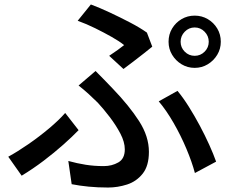

<svg xmlns="http://www.w3.org/2000/svg" viewBox="-20 -796 1040 860"><path d="M789 -609Q789 -583 807.5 -564.5Q826 -546 852 -546Q878 -546 896.5 -564.5Q915 -583 915 -609Q915 -635 896.5 -654Q878 -673 852 -673Q826 -673 807.5 -654Q789 -635 789 -609ZM735 -609Q735 -642 751 -668.5Q767 -695 793.5 -710.5Q820 -726 852 -726Q884 -726 910.5 -710.5Q937 -695 953 -668.5Q969 -642 969 -609Q969 -577 953 -550.5Q937 -524 910.5 -508Q884 -492 852 -492Q820 -492 793.5 -508Q767 -524 751 -550.5Q735 -577 735 -609ZM469 -546Q489 -559 507.5 -572.5Q526 -586 536 -594Q515 -611 480.5 -630.5Q446 -650 406.5 -669.5Q367 -689 328 -703L387 -776Q427 -761 473 -739.5Q519 -718 563 -695Q607 -672 638 -650L662 -587Q650 -577 626.5 -558.5Q603 -540 577.5 -520.5Q552 -501 533 -487ZM286 -75Q326 -64 364 -58Q402 -52 445 -52Q481 -52 510 -68.5Q539 -85 539 -127Q539 -160 519 -198Q499 -236 471 -272.5Q443 -309 418 -336Q400 -354 377.5 -374.5Q355 -395 332 -413L408 -478Q428 -458 447 -438.5Q466 -419 485 -399Q559 -322 603 -253.5Q647 -185 647 -116Q647 -53 619 -18Q591 17 549 30.5Q507 44 464 44Q418 44 377 40Q336 36 301 29ZM853 -21Q840 -70 815 -129.5Q790 -189 757.5 -245.5Q725 -302 691 -342L775 -389Q800 -359 825.5 -318.5Q851 -278 874.5 -234Q898 -190 917 -148Q936 -106 948 -72ZM332 -213Q304 -184 263.5 -148Q223 -112 175.5 -76Q128 -40 77 -9L17 -94Q59 -117 107.5 -150.5Q156 -184 200 -221Q244 -258 272 -290Z"/></svg>

Font: Source Han Sans SC Medium
Style: Regular
Weight: 500
Designer: Ryoko NISHIZUKA 西塚涼子 (kana, bopomofo & ideographs); Paul D. Hunt (Latin, Greek & Cyrillic); Sandoll Communications 산돌커뮤니
Foundry: Adobe
Version: Version 2.004;hotconv 1.0.118;makeotfexe 2.5.65603